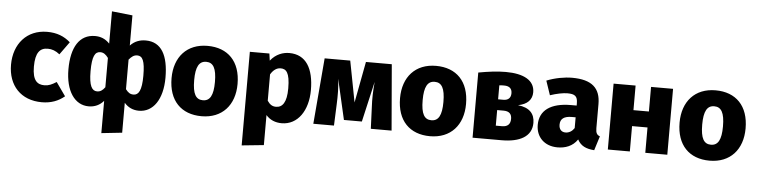

<svg xmlns="http://www.w3.org/2000/svg" viewBox="-53 -1042 6097 1547"><g transform="rotate(5 2995.5 -268.5)"><path d="M293 -551C129 -551 25 -431 25 -262C25 -95 128 18 298 18C374 18 433 -6 481 -46L404 -155C367 -132 342 -120 307 -120C250 -120 210 -150 210 -263C210 -376 246 -416 309 -416C343 -416 374 -405 406 -379L481 -483C431 -527 372 -551 293 -551Z M1090 -551C1044 -551 1001 -537 965 -499V-743L798 -761V-500C763 -537 724 -551 680 -551C554 -551 489 -444 489 -266C489 -90 564 18 677 18C726 18 767 -1 798 -37V224L965 206V-36C996 0 1036 18 1084 18C1198 18 1274 -90 1274 -266C1274 -444 1218 -551 1090 -551ZM734 -108C693 -108 668 -147 668 -266C668 -387 691 -425 733 -425C760 -425 779 -410 798 -384V-147C778 -120 760 -108 734 -108ZM1029 -108C1001 -108 985 -120 965 -146V-385C986 -410 1005 -425 1032 -425C1075 -425 1095 -387 1095 -266C1095 -147 1070 -108 1029 -108Z M1590 -551C1424 -551 1323 -439 1323 -267C1323 -85 1425 18 1590 18C1756 18 1857 -94 1857 -266C1857 -448 1755 -551 1590 -551ZM1590 -422C1647 -422 1674 -377 1674 -266C1674 -158 1647 -111 1590 -111C1533 -111 1506 -155 1506 -267C1506 -375 1533 -422 1590 -422Z M2251 -551C2201 -551 2143 -532 2099 -476L2091 -533H1933V224L2111 206V-37C2143 0 2187 18 2238 18C2368 18 2450 -103 2450 -268C2450 -442 2387 -551 2251 -551ZM2181 -110C2152 -110 2131 -123 2111 -153V-366C2133 -403 2161 -422 2192 -422C2236 -422 2267 -396 2267 -266C2267 -152 2233 -110 2181 -110Z M3081 -533H2872L2809 -200L2745 -533H2538L2493 0H2660L2667 -172C2670 -244 2670 -306 2661 -379L2736 -52H2881L2956 -379C2949 -302 2947 -243 2951 -172L2958 0H3126Z M3438 -551C3272 -551 3171 -439 3171 -267C3171 -85 3273 18 3438 18C3604 18 3705 -94 3705 -266C3705 -448 3603 -551 3438 -551ZM3438 -422C3495 -422 3522 -377 3522 -266C3522 -158 3495 -111 3438 -111C3381 -111 3354 -155 3354 -267C3354 -375 3381 -422 3438 -422Z M4123 -293C4198 -307 4236 -347 4236 -407C4236 -504 4146 -551 4002 -551C3932 -551 3864 -542 3781 -527V0H4017C4159 0 4259 -49 4259 -161C4259 -235 4218 -282 4123 -293ZM3998 -441C4041 -441 4062 -421 4062 -384C4062 -345 4039 -326 4002 -326H3959V-439C3975 -441 3985 -441 3998 -441ZM4010 -113H3959V-239H4011C4057 -239 4077 -217 4077 -178C4077 -134 4053 -113 4010 -113Z M4768 -164V-358C4768 -486 4700 -551 4538 -551C4478 -551 4399 -537 4333 -510L4372 -395C4425 -413 4478 -423 4511 -423C4572 -423 4594 -407 4594 -349V-331H4548C4384 -331 4295 -266 4295 -149C4295 -51 4363 18 4469 18C4531 18 4591 -2 4630 -60C4657 -9 4700 10 4766 15L4802 -100C4778 -109 4768 -124 4768 -164ZM4523 -107C4489 -107 4470 -130 4470 -166C4470 -213 4500 -236 4564 -236H4594V-149C4578 -124 4553 -107 4523 -107Z M5178 0H5356V-533H5178V-334H5053V-533H4875V0H5053V-205H5178Z M5699 -551C5533 -551 5432 -439 5432 -267C5432 -85 5534 18 5699 18C5865 18 5966 -94 5966 -266C5966 -448 5864 -551 5699 -551ZM5699 -422C5756 -422 5783 -377 5783 -266C5783 -158 5756 -111 5699 -111C5642 -111 5615 -155 5615 -267C5615 -375 5642 -422 5699 -422Z"/></g></svg>

Font: Fira Sans ExtraBold
Style: Regular
Weight: 800
Designer: bBox Type GmbH & Carrois Corporate GbR & Edenspiekermann AG
Foundry: bBox Type GmbH & Carrois Corporate GbR & Edenspiekermann AG
Version: Version 4.300;PS 004.300;hotconv 1.0.88;makeotf.lib2.5.64775